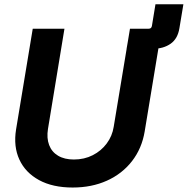

<svg xmlns="http://www.w3.org/2000/svg" viewBox="-20 -861 873 893"><path d="M568.8 -634.3 585 -727.5H671.9Q684.1 -727.5 686.5 -740.2L703.1 -841.3H833L814.5 -730Q806.6 -680.7 773.4 -657.5Q740.2 -634.3 692.4 -634.3ZM317.9 11.2Q225.1 11.2 161.6 -23.4Q98.1 -58.1 70.1 -118.9Q42 -179.7 54.7 -258.8L132.3 -727.5H279.8L203.1 -261.2Q196.3 -218.8 208.5 -186.5Q220.7 -154.3 250.2 -136.7Q279.8 -119.1 323.7 -119.1Q372.1 -119.1 411.4 -139.2Q450.7 -159.2 476.3 -193.6Q502 -228 508.8 -271L584.5 -727.5H731.9L652.8 -249Q639.6 -170.4 594 -111.6Q548.3 -52.7 477.5 -20.8Q406.7 11.2 317.9 11.2Z"/></svg>

Font: Inter 28pt
Style: Bold Italic
Weight: 700
Italic angle: -9.3988°
Designer: Rasmus Andersson
Foundry: rsms
Version: Version 4.001;git-66647c0bb